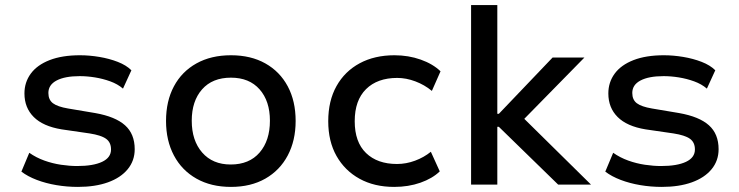

<svg xmlns="http://www.w3.org/2000/svg" viewBox="-20 -725 2901 754"><path d="M286 9Q243 9 201.5 2Q160 -5 124.5 -18.5Q89 -32 64 -51L95 -125Q122 -106 154 -94.5Q186 -83 219.5 -78Q253 -73 283 -73Q346 -73 381 -89.5Q416 -106 416 -138Q416 -166 396.5 -180Q377 -194 332 -201L222 -217Q149 -229 112.5 -265.5Q76 -302 76 -358Q76 -402 101 -436Q126 -470 175 -489Q224 -508 294 -508Q331 -508 370 -501.5Q409 -495 442.5 -482Q476 -469 496 -449L463 -377Q442 -395 413 -405.5Q384 -416 353 -421Q322 -426 293 -426Q235 -426 202.5 -409Q170 -392 170 -360Q170 -333 188 -319.5Q206 -306 247 -299L354 -281Q433 -267 471 -233Q509 -199 509 -139Q509 -94 481.5 -60.5Q454 -27 404 -9Q354 9 286 9Z M887 9Q809 9 751.5 -23.5Q694 -56 663 -114.5Q632 -173 632 -250Q632 -328 663 -386Q694 -444 751.5 -476Q809 -508 887 -508Q965 -508 1022 -476Q1079 -444 1110 -386Q1141 -328 1141 -250Q1141 -173 1110 -114.5Q1079 -56 1022 -23.5Q965 9 887 9ZM886 -79Q959 -79 999.5 -126Q1040 -173 1040 -251Q1040 -328 999.5 -374Q959 -420 887 -420Q814 -420 773.5 -374Q733 -328 733 -251Q733 -173 774 -126Q815 -79 886 -79Z M1528 9Q1450 9 1392 -23Q1334 -55 1301.5 -112.5Q1269 -170 1269 -249Q1269 -329 1301.5 -387Q1334 -445 1392.5 -476.5Q1451 -508 1529 -508Q1584 -508 1632 -491Q1680 -474 1710 -445L1676 -368Q1647 -392 1611 -405.5Q1575 -419 1540 -419Q1462 -419 1417.5 -375Q1373 -331 1373 -249Q1373 -167 1417.5 -124Q1462 -81 1539 -81Q1575 -81 1610 -94Q1645 -107 1672 -129L1707 -52Q1678 -24 1631 -7.5Q1584 9 1528 9Z M1830 0V-705H1933V-278H1939L2150 -499H2275L2017 -236L2021 -276L2301 0H2172L1939 -227H1933V0Z M2579 9Q2536 9 2494.5 2Q2453 -5 2417.5 -18.5Q2382 -32 2357 -51L2388 -125Q2415 -106 2447 -94.5Q2479 -83 2512.5 -78Q2546 -73 2576 -73Q2639 -73 2674 -89.5Q2709 -106 2709 -138Q2709 -166 2689.5 -180Q2670 -194 2625 -201L2515 -217Q2442 -229 2405.5 -265.5Q2369 -302 2369 -358Q2369 -402 2394 -436Q2419 -470 2468 -489Q2517 -508 2587 -508Q2624 -508 2663 -501.5Q2702 -495 2735.5 -482Q2769 -469 2789 -449L2756 -377Q2735 -395 2706 -405.5Q2677 -416 2646 -421Q2615 -426 2586 -426Q2528 -426 2495.5 -409Q2463 -392 2463 -360Q2463 -333 2481 -319.5Q2499 -306 2540 -299L2647 -281Q2726 -267 2764 -233Q2802 -199 2802 -139Q2802 -94 2774.5 -60.5Q2747 -27 2697 -9Q2647 9 2579 9Z"/></svg>

Font: Nunito Sans 12pt ExtraLight 6pt Medium
Style: Regular
Weight: 500
Version: Version 3.101;gftools[0.9.27]